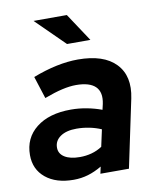

<svg xmlns="http://www.w3.org/2000/svg" viewBox="-84 -803 712 874"><g transform="rotate(-10 272.5 -366.0)"><path d="M186 6Q105 6 57 -33.5Q9 -73 9 -139Q9 -218 68 -264.5Q127 -311 228 -311Q265 -311 301.5 -304Q338 -297 370 -285L376 -311Q387 -364 360 -390.5Q333 -417 270 -417Q242 -417 206.5 -409Q171 -401 123 -383L90 -486Q147 -508 199.5 -519Q252 -530 299 -530Q418 -530 473.5 -472Q529 -414 508 -313L442 0H310L317 -32Q285 -13 253 -3.5Q221 6 186 6ZM136 -151Q136 -123 161.5 -107Q187 -91 232 -91Q260 -91 286 -98Q312 -105 335 -120L352 -198Q327 -209 297.5 -215Q268 -221 238 -221Q191 -221 163.5 -202Q136 -183 136 -151ZM285 -738 371 -608H263L131 -738Z"/></g></svg>

Font: Red Hat Display
Style: Bold Italic
Weight: 700
Italic angle: -12°
Designer: Pentagram / MCKL
Foundry: Pentagram / MCKL
Version: Version 1.003; Red Hat Display Bold Italic